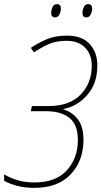

<svg xmlns="http://www.w3.org/2000/svg" viewBox="-35 -896 490 927"><path d="M131 11Q245 11 306.5 -54.5Q368 -120 368 -221Q368 -285 340.5 -320.5Q313 -356 271 -368V-370Q336 -381 385.5 -436.5Q435 -492 435 -580Q435 -643 398 -683.5Q361 -724 288 -724Q231 -724 189.5 -706Q148 -688 114 -665L129 -643Q161 -665 198 -682Q235 -699 286 -699Q344 -699 376 -666Q408 -633 408 -579Q408 -495 354.5 -439.5Q301 -384 200 -384H119L114 -359H189Q260 -359 300.5 -326.5Q341 -294 341 -220Q341 -132 287.5 -73.5Q234 -15 131 -15Q86 -15 48.5 -26.5Q11 -38 -15 -54V-23Q8 -10 45 0.5Q82 11 131 11ZM382 -812Q396 -812 403 -826.5Q410 -841 410 -854Q410 -876 391 -876Q376 -876 369.5 -861.5Q363 -847 363 -834Q363 -812 382 -812ZM231 -812Q245 -812 252 -826.5Q259 -841 259 -854Q259 -876 240 -876Q225 -876 218.5 -861.5Q212 -847 212 -834Q212 -812 231 -812Z"/></svg>

Font: Noto Sans UI SemiCondensed Thin
Style: Italic
Weight: 250
Width: 4
Italic angle: -12°
Designer: Monotype Design Team
Foundry: Monotype Imaging Inc.
Version: Version 1.901